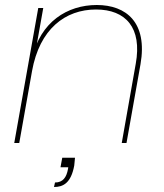

<svg xmlns="http://www.w3.org/2000/svg" viewBox="-20 -572 654 768"><path d="M229 59 222 97H253L252 104C246 137 232 158 200 158L196 176C232 176 264 161 277 90C278 81 279 68 280 59ZM37 0H57L153 -540H133ZM467 0H486L542 -315C571 -482 485 -552 367 -552C249 -552 141 -484 109 -340L108 -287C138 -456 241 -534 364 -534C483 -534 549 -461 523 -317Z"/></svg>

Font: Poppins Devanagari Thin
Style: Italic
Weight: 100
Italic angle: -10°
Designer: Ninad Kale (Devanagari), Jonny Pinhorn (Latin)
Foundry: Indian Type Foundry
Version: 4.005